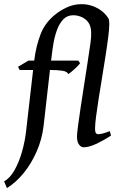

<svg xmlns="http://www.w3.org/2000/svg" viewBox="-62 -703 581 940"><path d="M481.4 -39.1Q437.5 -11.2 404.5 3.4Q371.6 18.1 347.2 18.1Q334.5 18.1 324.7 4.6Q314.9 -8.8 314.9 -34.7Q314.9 -47.9 319.8 -85.4Q324.7 -123 332.5 -175Q340.3 -227.1 349.4 -284.9Q358.4 -342.8 366.9 -397.9Q375.5 -453.1 381.3 -495.1Q385.3 -524.4 384.3 -546.4Q383.3 -568.4 376 -583.5Q366.2 -604.5 343.8 -616.5Q321.3 -628.4 296.9 -628.4Q267.1 -628.4 247.8 -608.2Q228.5 -587.9 217 -556.4Q205.6 -524.9 199.7 -490.5Q193.8 -456.1 190.9 -427.2L188 -406.2H321.3L330.1 -393.6Q324.2 -385.3 312.7 -374Q301.3 -362.8 289.8 -353.3Q278.3 -343.8 272 -340.3Q267.6 -353 243.4 -356.7Q219.2 -360.4 185.5 -360.4H182.6L151.4 -86.4Q143.6 -21 117.7 38.3Q91.8 97.7 54 144Q16.1 190.4 -27.8 217.8L-42 185.1Q-12.2 168.5 10 128.4Q32.2 88.4 46.4 37.6Q60.5 -13.2 65.9 -62L100.1 -360.4H34.2L26.4 -376L77.1 -406.2H105.5Q114.3 -478.5 137.5 -537.6Q160.6 -596.7 217.8 -639.2Q241.7 -656.7 272 -669.7Q302.2 -682.6 337.4 -682.6Q384.3 -682.6 424.8 -657.2Q440.4 -647 450.2 -636.7Q460 -626.5 468.8 -613.3Q473.6 -604 472.9 -580.3Q472.2 -556.6 469.2 -532.7Q463.9 -488.3 455.6 -434.8Q447.3 -381.3 438.2 -326.2Q429.2 -271 421.1 -220.7Q413.1 -170.4 408.2 -131.6Q403.3 -92.8 403.3 -72.8Q403.3 -57.6 407.5 -51.8Q411.6 -45.9 418.9 -45.9Q437 -45.9 475.6 -61Z"/></svg>

Font: Dai Banna SIL
Style: Italic
Weight: 400
Italic angle: -11°
Designer: Victor Gaultney
Foundry: SIL International
Version: Version 4.000